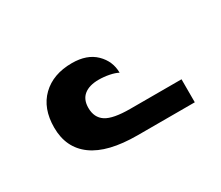

<svg xmlns="http://www.w3.org/2000/svg" viewBox="-57 -962 549 477"><g transform="rotate(-30 217.0 -723.5)"><path d="M227 -605Q142 -605 99.5 -636Q57 -667 57 -725Q57 -780 89 -811Q121 -842 175 -842Q218 -842 242 -818.5Q266 -795 266 -762Q257 -767 242 -770Q227 -773 212 -773Q185 -773 170 -761Q155 -749 155 -725Q155 -697 175 -684Q195 -671 244 -671H391V-605Z"/></g></svg>

Font: Noto Serif Armenian SemiBold
Style: Regular
Weight: 600
Version: Version 2.007